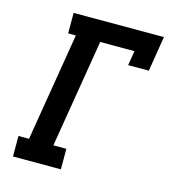

<svg xmlns="http://www.w3.org/2000/svg" viewBox="-109 -825 819 914"><g transform="rotate(15 300.0 -367.5)"><path d="M39 0V-101H91L179 -634H141V-735H586L558 -562H456L468 -634H299L211 -101H275V0Z"/></g></svg>

Font: Iosevka Slab Extended Oblique
Style: Bold
Weight: 700
Width: 7
Italic angle: -9°
Monospace: yes
Designer: Belleve Invis
Foundry: Belleve Invis
Version: Version 11.1.1; ttfautohint (v1.8.3)